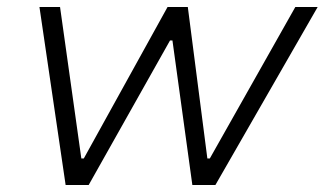

<svg xmlns="http://www.w3.org/2000/svg" viewBox="-20 -530 930 550"><path d="M168 0 93 -510H152L213 -76H220L460 -510H518L574 -76H581L826 -510H890L597 0H531L474 -414H467L234 0Z"/></svg>

Font: Saira SemiExpanded Light
Style: Italic
Weight: 300
Width: 6
Italic angle: -12°
Designer: Hector Gatti with collaboration of the Omnibus-Type team
Foundry: Omnibus-Type
Version: Version 1.101